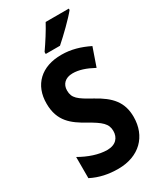

<svg xmlns="http://www.w3.org/2000/svg" viewBox="-231 -1015 935 1107"><g transform="rotate(-30 236.0 -461.5)"><path d="M427 -924V-933H273C249 -888 215 -835 181 -786V-773H276C323 -814 397 -886 427 -924ZM439 -206C439 -305 388 -360 293 -412C209 -458 182 -478 182 -529C182 -570 209 -599 259 -599C300 -599 343 -585 395 -557L437 -678C378 -707 320 -724 257 -724C123 -725 41 -646 42 -522C42 -404 110 -356 188 -312C268 -267 297 -242 297 -194C297 -150 270 -116 212 -116C157 -116 93 -138 36 -171V-30C91 -2 149 10 213 10C353 10 439 -77 439 -206Z"/></g></svg>

Font: Noto Sans Armenian Condensed
Style: Regular
Weight: 400
Width: 3
Designer: Monotype Design Team
Foundry: Monotype Imaging Inc.
Version: Version 2.008